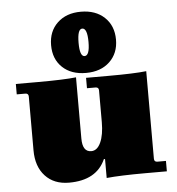

<svg xmlns="http://www.w3.org/2000/svg" viewBox="-52 -767 764 828"><g transform="rotate(-5 330.0 -353.0)"><path d="M328 -718Q392 -718 430.5 -681.5Q469 -645 469 -585Q469 -526 430.5 -489.5Q392 -453 328 -453Q264 -453 226 -489Q188 -525 188 -585Q188 -645 226.5 -681.5Q265 -718 328 -718ZM328 -526Q350 -526 350 -585Q350 -645 328 -645Q307 -645 307 -585Q307 -526 328 -526ZM214 12Q149 12 111 -29Q73 -70 73 -140V-373Q73 -387 59 -387H22V-432H118Q231 -432 283 -438V-173Q283 -115 321 -115Q347 -115 362 -148Q377 -181 377 -236V-373Q377 -387 363 -387H326V-432H422Q535 -432 587 -438V-59Q587 -45 601 -45H638V0H545Q437 0 377 6V-76H372Q333 12 214 12Z"/></g></svg>

Font: Arapey Black
Style: Regular
Weight: 900
Designer: Eduardo Rodriguez Tunni
Foundry: Eduardo Rodriguez Tunni
Version: Version 4.000